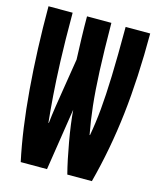

<svg xmlns="http://www.w3.org/2000/svg" viewBox="-108 -791 717 868"><g transform="rotate(15 250.0 -357.0)"><path d="M72 0H195L240 -290Q245 -227 259.5 -144.5Q274 -62 290 0H405Q448 -163 467.5 -333.5Q487 -504 487 -713H372Q372 -574 369 -482Q366 -390 360 -325Q354 -260 343 -199H341Q329 -262 321.5 -330.5Q314 -399 310 -490.5Q306 -582 305 -714H191Q191 -665 192.5 -614Q194 -563 196 -513L171 -357Q165 -320 159 -281Q153 -242 149 -204H147Q141 -262 136 -328.5Q131 -395 127.5 -486.5Q124 -578 124 -713H11Q11 -510 26 -327Q41 -144 72 0Z"/></g></svg>

Font: Noto Sans Mono Condensed Extra
Style: Regular
Weight: 800
Width: 3
Designer: Monotype Design Team
Foundry: Monotype Imaging Inc.
Version: Version 1.900